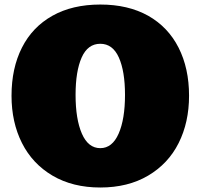

<svg xmlns="http://www.w3.org/2000/svg" viewBox="-20 -812 909 846"><path d="M421.9 14.2Q300.3 14.2 211.4 -38.1Q123 -90.3 76.9 -181.6Q30.8 -272.9 30.8 -390.1Q30.8 -511.7 76.7 -602.1Q122.6 -692.9 210.7 -742.4Q298.8 -792 421.9 -792Q544.4 -792 632.8 -742.7Q720.7 -692.9 766.8 -602.1Q813 -511.2 813 -390.1Q813 -272.9 767.1 -181.6Q721.2 -90.3 632.6 -38.1Q543.9 14.2 421.9 14.2ZM421.9 -159.2Q474.6 -159.2 502.7 -223.1Q530.8 -287.1 530.8 -394Q530.8 -498 503.7 -558.6Q476.6 -619.1 421.9 -619.1Q366.7 -619.1 339.8 -558.6Q313 -498 313 -394Q313 -287.1 340.8 -223.1Q368.7 -159.2 421.9 -159.2Z"/></svg>

Font: Angkor
Style: Regular
Weight: 400
Designer: Danh Hong
Foundry: Danh Hong
Version: Version 8.000; ttfautohint (v1.8.3)